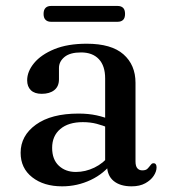

<svg xmlns="http://www.w3.org/2000/svg" viewBox="-20 -630 582 661"><path d="M348.5 -61.5V-71.5L342 -74.5V-360Q342 -403.5 320.2 -426.5Q298.5 -449.5 259 -449.5Q221 -449.5 202 -433.8Q183 -418 183 -396V-357Q183 -332.5 167 -319.8Q151 -307 123.5 -307Q99 -307 86.2 -319.5Q73.5 -332 73.5 -353.5Q73.5 -384 97.5 -413Q121.5 -442 167.2 -460.8Q213 -479.5 278.5 -479.5Q363.5 -479.5 405 -443Q446.5 -406.5 446.5 -345V-74.5Q446.5 -58 452.8 -50.8Q459 -43.5 470 -43.5Q482 -43.5 487.5 -49Q493 -54.5 497 -60Q499.5 -63.5 502 -65.8Q504.5 -68 508.5 -68Q514 -68 516.5 -64.2Q519 -60.5 519 -54Q519 -39.5 509 -24.5Q499 -9.5 480 1Q461 11.5 433 11.5Q393.5 11.5 371 -7.2Q348.5 -26 348.5 -61.5ZM51 -104Q51 -163 103.8 -201Q156.5 -239 250.5 -239Q284.5 -239 313 -232.8Q341.5 -226.5 363 -216.5L355 -189.5Q334.5 -198 312.8 -203.8Q291 -209.5 265 -209.5Q215.5 -209.5 187.5 -185.8Q159.5 -162 159.5 -121Q159.5 -81 182.5 -59.5Q205.5 -38 241 -38Q274 -38 305 -53Q336 -68 358 -96L368.5 -73Q339 -32.5 292.5 -10.5Q246 11.5 194 11.5Q130.5 11.5 90.8 -19.8Q51 -51 51 -104ZM130 -582Q130 -596 136.8 -602.8Q143.5 -609.5 155.5 -609.5H385Q397 -609.5 403.8 -603Q410.5 -596.5 410.5 -582Q410.5 -568 403.8 -561.5Q397 -555 385 -555H155.5Q143.5 -555 136.8 -561.8Q130 -568.5 130 -582Z"/></svg>

Font: Fraunces Wonky
Style: Regular
Weight: 400
Version: Version 1.000;[b76b70a41]